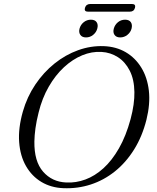

<svg xmlns="http://www.w3.org/2000/svg" viewBox="-20 -948 800 980"><path d="M510 -712.5Q573 -710 621.8 -681.5Q670.5 -653 701.2 -603Q732 -553 739.8 -485.5Q747.5 -418 727.5 -337Q706 -251.5 664.5 -185Q623 -118.5 566.5 -73.2Q510 -28 443 -6.2Q376 15.5 303.5 12.5Q240.5 10 191.5 -19.2Q142.5 -48.5 112.8 -100.2Q83 -152 77.8 -222.5Q72.5 -293 96.5 -378Q118 -453.5 160 -516Q202 -578.5 258 -623.5Q314 -668.5 378.8 -691.8Q443.5 -715 510 -712.5ZM318.5 -16.5Q367.5 -14 415.8 -31.8Q464 -49.5 507.8 -89Q551.5 -128.5 587.2 -191Q623 -253.5 646.5 -340Q657 -379.5 661.8 -414Q666.5 -448.5 666 -478Q665 -542.5 642.2 -587.2Q619.5 -632 581.8 -656.2Q544 -680.5 498 -683Q449 -686 399.8 -665.8Q350.5 -645.5 306.5 -604.8Q262.5 -564 228.8 -505.5Q195 -447 177 -373.5Q166 -330 161 -293.5Q156 -257 155.5 -226Q154 -124.5 199.8 -72Q245.5 -19.5 318.5 -16.5ZM419 -757Q399 -757 390 -770Q381 -783 386 -802Q391.5 -822 407.5 -834.8Q423.5 -847.5 444 -847.5Q464.5 -847.5 473.2 -834.8Q482 -822 476.5 -802Q471.5 -783 455.5 -770Q439.5 -757 419 -757ZM593.5 -757Q573.5 -757 564.5 -770Q555.5 -783 561 -802.5Q566.5 -822 582.2 -834.8Q598 -847.5 618.5 -847.5Q639 -847.5 647.8 -834.8Q656.5 -822 651.5 -802Q646.5 -783 630.2 -770Q614 -757 593.5 -757ZM413.5 -907.5Q416.5 -917.5 423.2 -922.5Q430 -927.5 439.5 -927.5H654.5Q664 -927.5 667.8 -922.5Q671.5 -917.5 669 -908Q666 -898 659.5 -893.2Q653 -888.5 643 -888.5H428.5Q419 -888.5 415 -893.2Q411 -898 413.5 -907.5Z"/></svg>

Font: Fraunces Light
Style: Italic
Weight: 300
Italic angle: -16°
Version: Version 1.000;[b76b70a41]